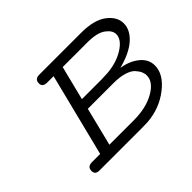

<svg xmlns="http://www.w3.org/2000/svg" viewBox="-125 -837 1063 1063"><g transform="rotate(-45 406.0 -305.5)"><path d="M95.2 -28.8Q95.2 -61 128.9 -62H195.8L317.9 -548.8H268.1Q231.9 -548.8 231.9 -578.1Q231.9 -610.8 268.1 -610.8Q268.6 -610.8 269 -610.8H595.2Q697.3 -610.8 748.5 -571.5Q799.8 -532.2 799.8 -481.2Q799.8 -430.2 752.4 -387.2Q705.1 -344.2 611.8 -319.8Q673.8 -310.1 715.3 -276.6Q756.8 -243.2 756.8 -193.8Q756.8 -126 681.4 -67.4Q606 -8.8 505.9 -1Q491.7 0 462.9 0H127.9Q95.2 0 95.2 -28.8ZM268.1 -62H459Q555.2 -62 620.6 -99.1Q686 -136.2 686 -187Q686 -202.1 679.4 -217Q672.9 -231.9 657.5 -249Q642.1 -266.1 608.2 -276.6Q574.2 -287.1 525.9 -287.1H324.2ZM338.9 -348.1H493.2Q509.3 -348.1 541 -350.1Q619.1 -356.9 673.6 -391.8Q728 -426.8 728 -467.8Q728 -497.6 693.1 -523.2Q658.2 -548.8 582 -548.8H389.2Z"/></g></svg>

Font: CMU Typewriter Text Variable Width
Style: Italic
Weight: 500
Italic angle: -14.04°
Version: Version 0.7.0